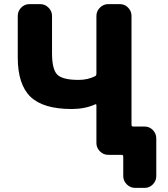

<svg xmlns="http://www.w3.org/2000/svg" viewBox="-20 -750 813 930"><path d="M327 -222Q189 -222 127.5 -281.5Q66 -341 66 -472V-673Q66 -696 82.5 -713Q99 -730 122 -730H175Q198 -730 215 -713Q232 -696 232 -673V-492Q232 -414 257.5 -388.5Q283 -363 361 -363Q405 -363 441 -381Q447 -384 447 -394V-673Q447 -696 464 -713Q481 -730 504 -730H561Q584 -730 600.5 -713Q617 -696 617 -673V-145Q617 -137 626 -137H681Q704 -137 720.5 -120Q737 -103 737 -80V103Q737 126 720.5 143Q704 160 681 160H634Q611 160 594 143Q577 126 577 103V9Q577 0 569 0H564H504Q481 0 464 -17Q447 -34 447 -57V-239Q447 -248 440 -244Q391 -222 327 -222Z"/></svg>

Font: Rounded Mplus 1c ExtraBold
Style: Regular
Weight: 800
Version: Version 1.059.20150529